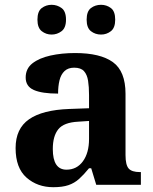

<svg xmlns="http://www.w3.org/2000/svg" viewBox="-20 -770 639 800"><path d="M202 10Q136 10 90.5 -30Q45 -70 45 -153Q45 -234 101 -273Q157 -312 269 -316L351 -319V-374Q351 -408 347 -433.5Q343 -459 330 -473.5Q317 -488 289 -488Q264 -488 249 -474Q234 -460 228 -435.5Q222 -411 222 -380Q155 -380 121 -395Q87 -410 87 -447Q87 -484 115 -506Q143 -528 190 -538.5Q237 -549 293 -549Q398 -549 450.5 -511Q503 -473 503 -379V-124Q503 -83 516 -68Q529 -53 563 -53H567V0H381L360 -69H351Q329 -42 309.5 -24.5Q290 -7 265 1.5Q240 10 202 10ZM257 -63Q300 -63 325.5 -98Q351 -133 351 -191V-266L306 -263Q246 -260 223 -231.5Q200 -203 200 -149Q200 -63 257 -63ZM401 -626Q377 -626 359 -640Q341 -654 341 -688Q341 -723 359 -736.5Q377 -750 401 -750Q424 -750 442 -736.5Q460 -723 460 -688Q460 -654 442 -640Q424 -626 401 -626ZM195 -626Q172 -626 154 -640Q136 -654 136 -688Q136 -723 154 -736.5Q172 -750 195 -750Q218 -750 236.5 -736.5Q255 -723 255 -688Q255 -654 236.5 -640Q218 -626 195 -626Z"/></svg>

Font: Noto Serif Vithkuqi
Style: Bold
Weight: 700
Version: Version 1.005